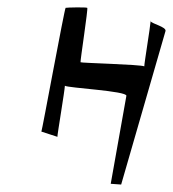

<svg xmlns="http://www.w3.org/2000/svg" viewBox="-20 -671 464 515"><path d="M91 -318 134 -304C133 -306 154 -430 154 -441C162 -435 321 -427 319 -414L277 -178L305 -176L424 -588C426 -599 388 -607 384 -614C383 -598 367 -502 367 -493C359 -498 198 -502 196 -504C195 -508 217 -650 214 -650C211 -652 159 -651 156 -650C153 -648 93 -321 91 -318ZM384 -616C384 -615 383 -615 384 -614Z"/></svg>

Font: Arrow
Style: Ita
Weight: 400
Version: Version 0.23